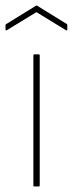

<svg xmlns="http://www.w3.org/2000/svg" viewBox="-28 -676 264 696"><path d="M97 0Q93 0 93 -4V-475Q93 -479 97 -479H112Q116 -479 116 -475V-4Q116 0 112 0ZM-4 -566Q-8 -565 -8 -569V-585Q-8 -588 -5 -589L102 -655Q104 -657 107 -655L214 -589Q216 -588 216 -585V-569Q216 -565 212 -566L104 -632Z"/></svg>

Font: Sofia Sans Thin
Style: Regular
Weight: 250
Designer: Botio Nikoltchev, Ani Petrova
Foundry: lettersoup
Version: Version 4.101